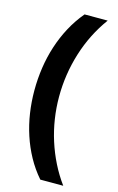

<svg xmlns="http://www.w3.org/2000/svg" viewBox="-132 -768 602 979"><g transform="rotate(15 169.5 -278.0)"><path d="M40 -273.9Q40 -335 48.8 -394.3Q57.6 -453.6 75.7 -509.5Q93.8 -565.4 121.3 -616.9Q148.9 -668.5 187 -713.9H309.1Q240.2 -619.6 205.1 -506.8Q169.9 -394 169.9 -274.9Q169.9 -216.8 178.7 -159.2Q187.5 -101.6 205.1 -46.4Q222.7 8.8 248.5 60.5Q274.4 112.3 308.1 158.2H187Q148.9 114.3 121.3 64Q93.8 13.7 75.7 -41.3Q57.6 -96.2 48.8 -154.8Q40 -213.4 40 -273.9Z"/></g></svg>

Font: Droid Sans
Style: Bold
Weight: 700
Foundry: Ascender Corporation
Version: Version 1.00 build 112